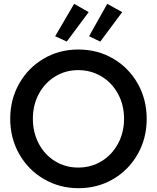

<svg xmlns="http://www.w3.org/2000/svg" viewBox="-20 -990 832 1018"><path d="M34.2 -360.4Q34.2 -462.9 81.8 -546.9Q129.4 -630.9 211.9 -679.2Q294.4 -727.5 395.5 -727.5Q497.1 -727.5 579.8 -679.2Q662.6 -630.9 710.2 -546.9Q757.8 -462.9 757.8 -359.4Q757.8 -256.8 710.2 -172.9Q662.6 -88.9 580.1 -40.5Q497.6 7.8 396.5 7.8Q295.9 7.8 212.9 -40.5Q129.9 -88.9 82 -173.1Q34.2 -257.3 34.2 -360.4ZM637.7 -360.4Q637.7 -433.6 605.7 -492.4Q573.7 -551.3 518.1 -584.7Q462.4 -618.2 394.5 -618.2Q327.6 -618.2 272.7 -584.7Q217.8 -551.3 186 -492.4Q154.3 -433.6 154.3 -360.4Q154.3 -287.6 185.5 -228.5Q216.8 -169.4 271.7 -135.5Q326.7 -101.6 394.5 -101.6Q463.4 -101.6 518.8 -135.5Q574.2 -169.4 606 -228.8Q637.7 -288.1 637.7 -360.4ZM272.5 -797.9 373 -969.7 450.2 -925.8 334 -769.5ZM452.1 -797.9 548.8 -969.7 627.9 -925.8 511.7 -769.5Z"/></svg>

Font: Reddit Sans Chocolate SemiBold
Style: Regular
Weight: 600
Designer: Stephen Hutchings
Foundry: Reddit
Version: Version 1.011